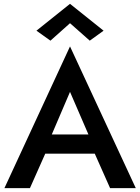

<svg xmlns="http://www.w3.org/2000/svg" viewBox="-20 -981 730 1001"><path d="M345 -860 448 -769 520 -821 345 -961 170 -821 243 -769ZM3 0H136L216 -180H474L554 0H688L345 -739ZM345 -502 441 -280H250Z"/></svg>

Font: Jost Medium
Style: Regular
Weight: 500
Version: Version 3.710